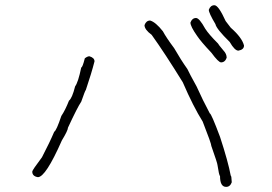

<svg xmlns="http://www.w3.org/2000/svg" viewBox="-20 -647 1040 735"><path d="M554.7 -568.4Q575.7 -562.5 603.5 -527.3Q616.2 -503.4 646.5 -462.9Q672.9 -417 697.3 -382.8Q705.6 -364.7 732.4 -316.4Q756.8 -262.2 783.2 -212.9Q788.6 -212.9 822.3 -123Q853.5 -27.8 863.3 25.4Q866.2 25.4 867.2 50.8Q860.8 68.4 845.7 68.4Q822.3 68.4 822.3 27.3Q818.4 23.9 812.5 -15.6Q812.5 -21.5 789.1 -87.9Q789.1 -97.2 755.9 -181.6Q719.7 -239.3 679.7 -332Q610.4 -444.3 560.5 -513.7Q533.2 -533.7 533.2 -550.8Q539.6 -568.4 554.7 -568.4ZM322.3 -431.6Q341.8 -425.8 341.8 -412.1Q330.1 -366.2 308.6 -302.7Q305.7 -300.3 291 -257.8Q276.4 -236.3 240.2 -158.2Q240.2 -147.9 216.8 -109.4Q154.8 31.2 125 31.2Q103.5 27.8 103.5 9.8Q103.5 4.4 140.6 -44.9Q170.9 -103 187.5 -142.6Q195.8 -146.5 214.8 -203.1Q230 -225.6 244.1 -261.7Q255.9 -270.5 267.6 -316.4Q279.3 -332 291 -388.7Q295.9 -388.7 304.7 -423.8Q314.9 -431.6 322.3 -431.6ZM800.8 -627Q816.4 -627 843.8 -566.4L863.3 -541Q906.7 -502.9 914.1 -472.7Q914.1 -457 892.6 -453.1Q878.4 -453.1 859.4 -486.3Q808.1 -536.6 804.7 -554.7Q779.3 -597.2 779.3 -609.4Q785.6 -627 800.8 -627ZM730.5 -578.1Q743.2 -578.1 765.6 -537.1Q779.3 -515.6 814.5 -480.5Q814.5 -478.5 835.9 -453.1Q847.7 -440.9 847.7 -425.8Q841.3 -408.2 826.2 -408.2Q816.4 -408.2 789.1 -445.3Q749 -487.8 734.4 -509.8Q709 -545.9 709 -560.5Q715.3 -578.1 730.5 -578.1Z"/></svg>

Font: CEF Fonts CJK
Style: Regular
Weight: 400
Designer: PartyBoss (派对大魔王)
Version: Release 2.25